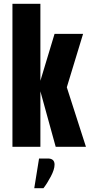

<svg xmlns="http://www.w3.org/2000/svg" viewBox="-20 -767 474 1003"><path d="M184 61H230Q265 61 265 93Q265 118 245.5 155Q226 192 207 216H159ZM329 -311 429 0H271L191 -290V0H45V-747H191V-345L265 -590H414Z"/></svg>

Font: Khand Black
Style: Regular
Weight: 900
Designer: Sanchit Sawaria and Jyotish Sonowal (Devanagari), Satya Rajpurohit (Latin)
Foundry: Indian Type Foundry
Version: Version 2.000;PS 1.0;hotconv 1.0.79;makeotf.lib2.5.61930